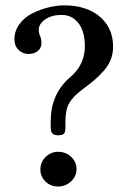

<svg xmlns="http://www.w3.org/2000/svg" viewBox="-20 -678 472 708"><path d="M167 -208V-231Q167 -327.6 232.9 -388.2L245.1 -398.9Q293 -443.4 293 -507.8Q293 -538.6 284.7 -563.7Q276.4 -588.9 256.3 -606Q236.3 -623 207 -623Q171.4 -623 147.2 -606.9Q123 -590.8 123 -567.9Q123 -556.2 127.9 -544.9Q132.8 -535.2 132.8 -519Q132.8 -500.5 119.1 -489.7Q105.5 -479 85 -479Q64 -479 48.6 -493.9Q33.2 -508.8 33.2 -533.2Q33.2 -564 51.8 -589.1Q70.3 -614.3 99.1 -628.7Q127.9 -643.1 158.4 -650.6Q189 -658.2 216.8 -658.2Q299.3 -658.2 348.1 -616.5Q397 -574.7 397 -505.9Q397 -481 388.7 -459Q380.4 -437 363 -417.5Q345.7 -397.9 328.6 -383.3Q311.5 -368.7 285.2 -349.1Q248.5 -321.8 234.9 -297.1Q221.2 -272.5 221.2 -229V-208Q221.2 -191.4 216.1 -185.3Q210.9 -179.2 193.8 -179.2Q178.7 -179.2 172.9 -186.3Q167 -193.4 167 -208ZM128.9 -53.2Q128.9 -80.1 148.2 -99.1Q167.5 -118.2 194.8 -118.2Q222.7 -118.2 242.4 -99.6Q262.2 -81.1 262.2 -54.2Q262.2 -27.8 241.9 -9Q221.7 9.8 193.8 9.8Q166.5 9.8 147.7 -8.5Q128.9 -26.9 128.9 -53.2Z"/></svg>

Font: Common Serif SemiBold
Style: Regular
Weight: 600
Designer: Philipp H. Poll, Khaled Hosny
Foundry: Stefan Peev, Context Ltd.
Version: Version 1.026